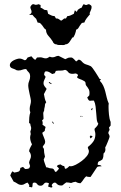

<svg xmlns="http://www.w3.org/2000/svg" viewBox="-20 -891 577 918"><path d="M260 -624 292 -608Q303 -613 306 -614.5Q309 -616 321 -616Q326 -616 333.5 -608.5Q341 -601 344 -597L356 -606Q365 -605 372 -596Q381 -586 391.5 -583Q402 -580 413 -575Q417 -573 423 -565Q429 -557 435.5 -547Q442 -537 447.5 -528Q453 -519 456 -514L463 -512L457 -505Q468 -494 474 -480.5Q480 -467 483.5 -453Q487 -439 490.5 -424Q494 -409 500 -396Q499 -391 499 -387Q499 -383 499 -378Q499 -364 501 -343Q503 -322 509 -308V-291L501 -281L504 -270Q502 -266 500 -262.5Q498 -259 498 -254Q500 -250 502 -246Q504 -242 504 -237Q504 -235 501 -227.5Q498 -220 494.5 -211Q491 -202 487.5 -194.5Q484 -187 483 -186Q484 -183 484 -177Q484 -164 475 -157Q475 -149 474 -142Q473 -135 469 -128Q460 -122 453.5 -119.5Q447 -117 447 -103Q452 -102 457.5 -101.5Q463 -101 466 -96Q461 -96 455.5 -95.5Q450 -95 445 -93L413 -45H407Q399 -45 392 -48Q384 -41 378.5 -32Q373 -23 365 -15Q352 -15 342 -22Q331 -21 320 -16Q315 -17 309 -18Q303 -19 297 -19Q292 -16 288 -12.5Q284 -9 279 -5L273 -4Q259 -4 253 -11Q247 -18 242 -18Q237 -18 233 -14Q229 -10 227 -6L231 3L225 6L210 1L214 -15Q212 -16 207.5 -17Q203 -18 201 -18Q194 -18 188.5 -10.5Q183 -3 174 -3Q163 -3 158 -10.5Q153 -18 145 -18Q137 -18 136 -12Q135 -6 135 0L133 5L119 2L120 -6L112 -18Q104 -16 97.5 -11.5Q91 -7 83 -7Q72 -7 63.5 -13Q55 -19 45 -23L29 -52Q31 -57 33.5 -62.5Q36 -68 40 -72L48 -66Q54 -67 59.5 -68Q65 -69 68.5 -70.5Q72 -72 74.5 -76Q77 -80 77 -88L90 -93L100 -83Q105 -83 110 -83.5Q115 -84 120 -87L124 -97L119 -113Q120 -121 124 -129Q128 -137 128 -145Q128 -151 125.5 -157Q123 -163 119 -168Q120 -177 124.5 -185Q129 -193 133 -201Q129 -208 126.5 -217Q124 -226 124 -234Q124 -238 125 -242Q126 -246 127 -250L125 -262Q129 -272 129 -278Q129 -283 127 -288Q125 -293 125 -299L119 -303Q119 -316 120 -329Q121 -342 125 -354Q122 -361 122 -370Q122 -380 125 -389.5Q128 -399 128 -409Q128 -412 126 -421.5Q124 -431 121.5 -442Q119 -453 117 -464.5Q115 -476 115 -483Q115 -494 119.5 -504Q124 -514 124 -525Q124 -539 117.5 -545Q111 -551 105 -561Q95 -561 86.5 -557.5Q78 -554 68 -554L60 -555Q52 -560 39.5 -564Q27 -568 27 -580Q27 -586 32 -592Q37 -598 44.5 -602Q52 -606 60 -608.5Q68 -611 73 -611Q80 -611 86 -608.5Q92 -606 98 -603Q104 -603 106.5 -607.5Q109 -612 112 -616L130 -622Q135 -617 139 -612Q143 -607 149 -605L157 -616L172 -617Q179 -617 185.5 -614.5Q192 -612 199 -612Q204 -612 208.5 -614.5Q213 -617 218 -620Q224 -617 231 -617Q239 -617 245.5 -620.5Q252 -624 260 -624ZM247 -552 242 -541 230 -537Q224 -541 216.5 -545.5Q209 -550 201 -550Q195 -550 193 -544Q191 -538 191 -533L198 -524V-523Q195 -515 191.5 -508Q188 -501 188 -493Q188 -485 193.5 -478Q199 -471 203 -466L190 -441Q192 -431 194 -421Q196 -411 201 -402Q197 -398 195 -391Q195 -383 193 -376.5Q191 -370 191 -362Q186 -354 187 -345.5Q188 -337 188 -329V-322L181 -315Q186 -306 183 -295L198 -284Q197 -279 195.5 -274.5Q194 -270 194 -265L182 -256Q184 -248 190 -234Q196 -220 196 -213Q196 -205 191 -199.5Q186 -194 184 -188Q189 -183 190 -178Q190 -162 195 -142L189 -128Q191 -118 194.5 -109Q198 -100 201 -91Q207 -91 212.5 -88.5Q218 -86 224 -86Q231 -86 234.5 -83.5Q238 -81 239.5 -77.5Q241 -74 242.5 -71.5Q244 -69 248 -69Q252 -73 256 -77Q260 -81 262 -86L252 -96Q254 -101 259 -102.5Q264 -104 269 -105Q273 -102 277.5 -99.5Q282 -97 287 -97L291 -84Q297 -84 302 -88Q307 -92 312 -97L318 -96Q328 -96 342.5 -103.5Q357 -111 371 -121.5Q385 -132 395 -144.5Q405 -157 405 -168Q405 -173 402.5 -177.5Q400 -182 400 -187L401 -189Q417 -201 426.5 -215Q436 -229 436 -249Q436 -256 434 -262Q432 -268 432 -275Q437 -281 442.5 -286.5Q448 -292 450 -300Q444 -307 442.5 -321Q441 -335 440 -350.5Q439 -366 437 -382Q435 -398 429 -410Q424 -410 419 -410Q414 -410 409 -409Q404 -411 401.5 -415.5Q399 -420 397 -425L407 -435L408 -446Q408 -457 405 -463Q402 -469 398.5 -473.5Q395 -478 392 -482Q389 -486 389 -494Q389 -499 384 -502.5Q379 -506 372 -509Q365 -512 358 -514.5Q351 -517 348 -522L353 -531V-533Q345 -541 339 -539.5Q333 -538 324 -538Q318 -538 310 -542Q306 -547 301.5 -551.5Q297 -556 291 -557Q280 -553 269 -553.5Q258 -554 247 -552ZM409 -237 413 -243H415L423 -238L413 -229ZM213 -499H216L229 -489Q224 -489 219 -491.5Q214 -494 213 -499ZM228 -312 238 -302V-300Q233 -300 231 -304Q229 -308 228 -312ZM420 -363 415 -369 422 -375H423ZM364 -335 366 -337H368L370 -336L367 -332ZM310 4 311 2 316 5 313 7ZM373 -335 375 -336 377 -333H375ZM232 -693Q223 -707 211.5 -719.5Q200 -732 200 -749Q194 -752 190 -758Q186 -764 182 -769.5Q178 -775 173.5 -779Q169 -783 160 -783L153 -801Q148 -805 143.5 -810Q139 -815 135 -820H119Q123 -822 127 -825.5Q131 -829 131 -834Q131 -840 128 -846Q125 -852 125 -858Q127 -862 130.5 -866.5Q134 -871 139 -871Q142 -871 145 -869.5Q148 -868 151 -868Q158 -868 164 -871L174 -867V-854Q179 -853 183.5 -850Q188 -847 192 -844L206 -842L210 -825Q218 -821 225 -817.5Q232 -814 241 -814L248 -802L250 -803Q257 -803 262 -799Q267 -795 272 -792Q277 -794 283 -799.5Q289 -805 295 -802L302 -814Q310 -814 317.5 -817.5Q325 -821 333 -825L338 -842L347 -834L352 -844Q356 -847 360.5 -850Q365 -853 370 -854Q372 -858 374.5 -863Q377 -868 380 -871L390 -867Q395 -867 398 -869Q401 -871 406 -871Q410 -869 414 -866Q418 -863 418 -858Q418 -850 414.5 -842.5Q411 -835 408 -827L411 -824Q403 -815 395 -804.5Q387 -794 383 -783H381Q373 -783 369 -778.5Q365 -774 361.5 -768Q358 -762 354.5 -756.5Q351 -751 344 -749Q344 -747 342.5 -740.5Q341 -734 338.5 -727.5Q336 -721 333 -716Q330 -711 328 -711L327 -713Q322 -705 313.5 -692Q305 -679 293 -679Q288 -675 282 -675.5Q276 -676 270 -676Q265 -676 260 -676Q255 -676 250 -679H248Q243 -679 238 -683.5Q233 -688 232 -693Z"/></svg>

Font: ErikasBuero
Style: Regular
Weight: 400
Designer: Peter Wiegel
Foundry: Peter Wiegel
Version: Version 1.006